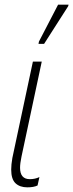

<svg xmlns="http://www.w3.org/2000/svg" viewBox="-20 -793 314 823"><path d="M97 10Q65 10 46.5 -7.5Q28 -25 28 -66Q28 -87 33 -116L121 -529H159L72 -121Q69 -107 67.5 -95Q66 -83 66 -74Q66 -25 108 -25Q130 -25 149 -34L141 2Q133 6 122 8Q111 10 97 10ZM145 -605 147 -615 229 -773H274L272 -766L169 -605Z"/></svg>

Font: Noto Sans Condensed ExtraLight
Style: Italic
Weight: 200
Width: 3
Italic angle: -12°
Designer: Monotype Design Team
Foundry: Monotype Imaging Inc.
Version: Version 2.013; ttfautohint (v1.8.4.7-5d5b)